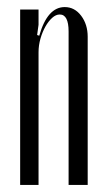

<svg xmlns="http://www.w3.org/2000/svg" viewBox="-20 -523 299 543"><path d="M91 -422Q114 -503 163 -503Q191 -503 209.5 -478.5Q228 -454 228 -419V0H174V-434Q174 -482 149 -482Q138 -482 127.5 -472.5Q117 -463 108.5 -448Q100 -433 94.5 -414Q89 -395 89 -375V0H37V-496H89V-453L85 -424Z"/></svg>

Font: Moniqa Cond Heading
Style: Regular
Weight: 400
Width: 3
Designer: Rajesh Rajput
Foundry: Rajesh Rajput
Version: Version 1.000